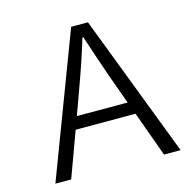

<svg xmlns="http://www.w3.org/2000/svg" viewBox="-105 -830 956 939"><g transform="rotate(-15 373.0 -360.5)"><path d="M335 -721H420L696 0H612L529 -229H226L142 0H62ZM506 -292 463 -411 452 -441Q420 -533 379 -657H375Q340 -541 292 -411L249 -292Z"/></g></svg>

Font: Nebula Sans Book
Style: Regular
Weight: 400
Designer: Paul D. Hunt for Adobe (as Source Sans)
Foundry: Nebula Entertainment & Broadcasting LLC
Version: Version 1.010